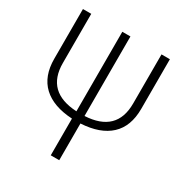

<svg xmlns="http://www.w3.org/2000/svg" viewBox="-162 -802 869 920"><g transform="rotate(30 273.0 -342.0)"><path d="M466.8 -684.1H513.2V-409.2Q513.2 -312.5 457.5 -260.7Q401.9 -209 295.9 -203.1V0H249V-203.1Q143.1 -209 87.6 -261Q32.2 -313 32.2 -409.2V-684.1H78.1V-412.1Q78.1 -252.9 250 -244.1V-684.1H294.9V-244.1Q466.8 -252.9 466.8 -412.1Z"/></g></svg>

Font: Fira Sans Compressed ExtraLight
Style: Regular
Weight: 250
Width: 1
Designer: Carrois Corporate & Edenspiekermann AG
Foundry: Carrois Corporate GbR & Edenspiekermann AG
Version: Version 4.203;PS 004.203;hotconv 1.0.88;makeotf.lib2.5.64775